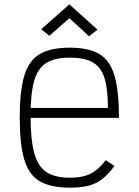

<svg xmlns="http://www.w3.org/2000/svg" viewBox="-20 -852 640 886"><path d="M302 14Q214 14 163.5 -15.5Q113 -45 92 -116Q71 -187 71 -309Q71 -432 92 -502.5Q113 -573 163.5 -602.5Q214 -632 302 -632Q389 -632 438.5 -602.5Q488 -573 508.5 -502Q529 -431 529 -308H100V-354H478Q478 -442 462 -492.5Q446 -543 407.5 -564.5Q369 -586 302 -586Q233 -586 193.5 -561.5Q154 -537 137.5 -478.5Q121 -420 121 -318Q121 -210 137.5 -147.5Q154 -85 193.5 -58.5Q233 -32 302 -32Q341 -32 369 -39.5Q397 -47 420.5 -64.5Q444 -82 468 -113L508 -86Q480 -48 452 -26Q424 -4 388.5 5Q353 14 302 14ZM391 -685 300 -768 208 -687 170 -717 300 -832 430 -715Z"/></svg>

Font: Victor Mono Thin
Style: Regular
Weight: 100
Monospace: yes
Designer: Rune Bjørnerås
Version: Version 1.561;gftools[0.9.30]